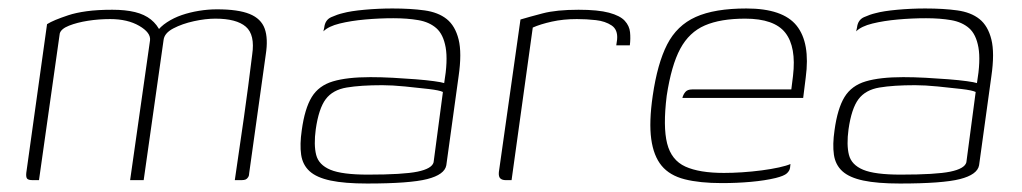

<svg xmlns="http://www.w3.org/2000/svg" viewBox="-20 -425 2412 453"><path d="M57 0Q47 0 44 -3.5Q41 -7 42 -17L91 -368Q99 -373 111 -378Q123 -383 141 -389Q159 -395 184.5 -398.5Q210 -402 245 -402Q276 -402 298.5 -396.5Q321 -391 336 -379Q351 -367 359 -349H349Q358 -362 374 -372.5Q390 -383 409 -389.5Q428 -396 449.5 -399.5Q471 -403 492 -403Q542 -403 569 -392Q596 -381 604.5 -357.5Q613 -334 607 -296L568 -17Q568 -11 565.5 -7Q563 -3 559.5 -1.5Q556 0 550 0H534Q545 -74 555.5 -148Q566 -222 575 -296Q582 -343 560 -362Q538 -381 488 -381Q465 -381 437.5 -375Q410 -369 389 -358Q368 -347 366 -331L319 0H287L334 -330Q336 -348 308.5 -364Q281 -380 240 -380Q213 -380 187.5 -376Q162 -372 143 -364.5Q124 -357 121 -346L72 0Z M846 8Q793 8 760 1Q727 -6 710.5 -21Q694 -36 690.5 -60Q687 -84 692 -118Q699 -169 715.5 -196Q732 -223 765.5 -233Q799 -243 854 -243Q879 -243 907 -241.5Q935 -240 960.5 -238Q986 -236 1004 -233.5Q1022 -231 1028 -229Q1037 -282 1031.5 -313Q1026 -344 1009.5 -358.5Q993 -373 967 -377.5Q941 -382 908 -382Q875 -382 841.5 -379Q808 -376 781.5 -369.5Q755 -363 743 -351L745 -360Q747 -378 761.5 -384.5Q776 -391 789 -394Q807 -399 840 -402Q873 -405 906 -405Q949 -405 981.5 -400.5Q1014 -396 1034 -380Q1054 -364 1062 -332Q1070 -300 1062 -245L1033 -35Q1029 -13 988 -2.5Q947 8 846 8ZM848 -13Q931 -13 965 -20Q999 -27 1003 -42L1025 -208Q1017 -212 991.5 -215Q966 -218 935.5 -221Q905 -224 882 -224Q831 -224 798 -218.5Q765 -213 748.5 -191Q732 -169 725 -120Q720 -83 726 -59.5Q732 -36 759.5 -24.5Q787 -13 848 -13Z M1187 0H1173Q1165 0 1160.5 -4Q1156 -8 1157 -19L1208 -379Q1228 -385 1260.5 -393.5Q1293 -402 1345 -402Q1391 -402 1417 -395Q1443 -388 1454 -376Q1465 -364 1466.5 -349Q1468 -334 1466 -318H1434L1436 -332Q1438 -355 1423 -365Q1408 -375 1386 -377.5Q1364 -380 1341 -380Q1309 -380 1282 -374Q1255 -368 1237 -360Z M1683 7Q1631 7 1595.5 -2Q1560 -11 1541 -34Q1522 -57 1516.5 -97Q1511 -137 1520 -199Q1531 -275 1554 -320Q1577 -365 1621.5 -385Q1666 -405 1741 -405Q1827 -405 1859.5 -364.5Q1892 -324 1881 -242L1875 -194H1590Q1592 -202 1597 -208Q1602 -214 1613 -214H1847L1851 -246Q1859 -314 1833 -347.5Q1807 -381 1738 -381Q1680 -381 1643 -365Q1606 -349 1585 -310Q1564 -271 1553 -199Q1544 -126 1554 -86.5Q1564 -47 1597 -32Q1630 -17 1688 -17Q1708 -17 1731 -18.5Q1754 -20 1777 -23Q1800 -26 1818 -30Q1836 -34 1845 -38L1844 -29Q1843 -22 1836.5 -16Q1830 -10 1810 -5Q1785 1 1752 4Q1719 7 1683 7Z M2103 8Q2050 8 2017 1Q1984 -6 1967.5 -21Q1951 -36 1947.5 -60Q1944 -84 1949 -118Q1956 -169 1972.5 -196Q1989 -223 2022.5 -233Q2056 -243 2111 -243Q2136 -243 2164 -241.5Q2192 -240 2217.5 -238Q2243 -236 2261 -233.5Q2279 -231 2285 -229Q2294 -282 2288.5 -313Q2283 -344 2266.5 -358.5Q2250 -373 2224 -377.5Q2198 -382 2165 -382Q2132 -382 2098.5 -379Q2065 -376 2038.5 -369.5Q2012 -363 2000 -351L2002 -360Q2004 -378 2018.5 -384.5Q2033 -391 2046 -394Q2064 -399 2097 -402Q2130 -405 2163 -405Q2206 -405 2238.5 -400.5Q2271 -396 2291 -380Q2311 -364 2319 -332Q2327 -300 2319 -245L2290 -35Q2286 -13 2245 -2.5Q2204 8 2103 8ZM2105 -13Q2188 -13 2222 -20Q2256 -27 2260 -42L2282 -208Q2274 -212 2248.5 -215Q2223 -218 2192.5 -221Q2162 -224 2139 -224Q2088 -224 2055 -218.5Q2022 -213 2005.5 -191Q1989 -169 1982 -120Q1977 -83 1983 -59.5Q1989 -36 2016.5 -24.5Q2044 -13 2105 -13Z"/></svg>

Font: Genos ExtraLight
Style: Italic
Weight: 250
Italic angle: -8°
Designer: Robert E. Leuschke
Foundry: Robert E. Leuschke
Version: Version 1.010